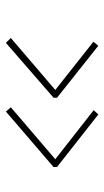

<svg xmlns="http://www.w3.org/2000/svg" viewBox="132 -562 360 665"><g transform="rotate(90 312.5 -229.0)"><path d="M366 -69 558 -234V-246L376 -389L361 -373L531 -240L351 -86ZM128 -69 318 -234V-246L138 -389L124 -372L291 -240L111 -86Z"/></g></svg>

Font: Inconsolata Expanded ExtraLight
Style: Regular
Weight: 200
Width: 7
Monospace: yes
Designer: Raph Levien, Cyreal, Brenton Simpson
Foundry: Raph Levien, Cyreal, Google
Version: Version 3.100